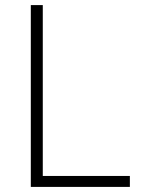

<svg xmlns="http://www.w3.org/2000/svg" viewBox="-20 -734 552 754"><path d="M101 0H490V-43H148V-714H101Z"/></svg>

Font: Noto Sans Syriac Extralight
Style: Regular
Weight: 200
Designer: Patrick Giasson and the Monotype Design Team
Foundry: Monotype Imaging Inc.
Version: Version 3.000